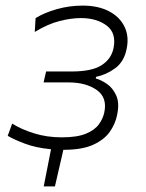

<svg xmlns="http://www.w3.org/2000/svg" viewBox="-20 -525 521 685"><path d="M136 140Q142.5 107 149 73.8Q155.5 40.5 162 7.5Q108.5 2.5 68.8 -12.5Q29 -27.5 7.5 -40.5L23.5 -84Q56 -63.5 101.8 -49.2Q147.5 -35 200.5 -35Q255 -35 286.5 -48Q318 -61 332.8 -81.5Q347.5 -102 352 -123.5Q363.5 -177 325 -204Q286.5 -231 224.5 -231H135.5L144.5 -270H236Q307.5 -270 342.2 -292.2Q377 -314.5 385 -353Q396 -407 360.5 -433.8Q325 -460.5 268.5 -460.5Q234 -460.5 192.5 -450Q151 -439.5 104 -411L107 -460.5Q139 -480 183.2 -492.5Q227.5 -505 275 -505Q330 -505 368.5 -485Q407 -465 424 -430.2Q441 -395.5 432 -352Q423.5 -306 391.8 -282.2Q360 -258.5 323 -251L321.5 -245Q339.5 -240.5 361 -226Q382.5 -211.5 394.8 -184Q407 -156.5 397.5 -113.5Q391.5 -83.5 372.2 -55.5Q353 -27.5 313.5 -9Q274 9.5 206 9.5Q198.5 42 191 74.8Q183.5 107.5 176 140Z"/></svg>

Font: Commissioner ExtraLight
Style: Italic
Weight: 200
Italic angle: -12°
Designer: Kostas Bartsokas
Foundry: Kostas Bartsokas
Version: Version 1.000; ttfautohint (v1.8.3)